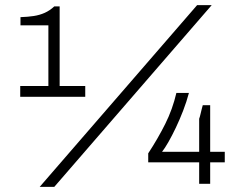

<svg xmlns="http://www.w3.org/2000/svg" viewBox="-20 -718 971 750"><path d="M135 12 750 -698H807L192 12ZM59 -340V-382H169V-619H60V-651Q89 -652 112 -655.5Q135 -659 155 -668Q175 -677 192 -693H213V-382H313V-340ZM758 0V-84H559V-119Q597 -177 625.5 -234Q654 -291 669 -355H718Q709 -321 695.5 -286Q682 -251 667 -219.5Q652 -188 638 -163.5Q624 -139 613 -125H758V-254Q761 -262 763 -271.5Q765 -281 767.5 -290Q770 -299 772 -307H801V-125H858V-84H801V0Z"/></svg>

Font: Archivo SemiExpanded Thin
Style: Regular
Weight: 250
Width: 6
Designer: Hector Gatti
Foundry: Omnibus-Type
Version: Version 2.001